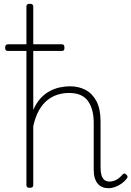

<svg xmlns="http://www.w3.org/2000/svg" viewBox="-20 -973 691 1010"><path d="M550 17Q533 17 518.5 11Q504 5 494 -7Q484 -19 478.5 -37Q473 -55 473 -80V-326Q473 -400 442.5 -442Q412 -484 343 -484Q312 -484 283 -475Q254 -466 229 -446Q204 -426 185 -392.5Q166 -359 155 -309V0Q155 8 150.5 11.5Q146 15 136 15Q127 15 123 11.5Q119 8 119 0V-938Q119 -946 123 -949.5Q127 -953 136 -953Q146 -953 150.5 -949.5Q155 -946 155 -938V-395Q172 -433 194.5 -457Q217 -481 243 -494.5Q269 -508 296 -513.5Q323 -519 348 -519Q394 -519 430 -500Q466 -481 487.5 -440.5Q509 -400 509 -334V-93Q509 -69 513.5 -52.5Q518 -36 528.5 -27Q539 -18 556 -18Q566 -18 577 -21Q588 -24 600 -32Q612 -40 623 -53Q628 -59 633 -60Q638 -61 644 -55Q649 -51 650.5 -46Q652 -41 648 -35Q637 -20 620.5 -8Q604 4 586 10.5Q568 17 550 17ZM22 -705Q14 -705 10.5 -709Q7 -713 7 -721Q7 -731 10.5 -735.5Q14 -740 22 -740H304Q313 -740 316 -735.5Q319 -731 319 -721Q319 -713 316 -709Q313 -705 304 -705Z"/></svg>

Font: Playwrite US Modern Thin
Style: Regular
Weight: 250
Designer: Veronika Burian, José Scaglione
Foundry: TypeTogether
Version: Version 1.003